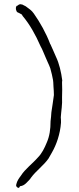

<svg xmlns="http://www.w3.org/2000/svg" viewBox="-20 -722 379 919"><path d="M58 160V161C55 169 61 175 67 177H71L76 169H78C99 166 110 149 125 134C125 134 125 132 128 129C152 96 189 70 212 37C217 28 222 19 228 9C250 -29 268 -80 272 -135C272 -144 272 -152 271 -160V-161C273 -193 279 -220 277 -257C278 -281 278 -304 277 -325C277 -329 277 -333 278 -337C273 -377 263 -419 248 -450C238 -471 231 -491 221 -511H220V-512C201 -563 171 -616 142 -657C132 -672 119 -680 103 -692L91 -698C90 -699 88 -700 88 -700H86C77 -704 70 -701 64 -695H62C55 -692 54 -679 59 -669C61 -664 65 -662 68 -661H69L80 -655L81 -654H82L84 -653C86 -651 87 -648 88 -646C122 -606 150 -556 174 -501C184 -484 190 -465 198 -448C204 -432 214 -414 220 -397V-396L221 -395V-394C226 -375 231 -357 234 -338V-337C234 -335 235 -332 235 -328C235 -321 236 -315 236 -307C237 -293 238 -281 238 -267C235 -242 229 -206 226 -185C225 -170 224 -156 222 -142C222 -102 217 -70 204 -40C193 -13 180 13 162 31C135 62 100 87 80 119C71 131 62 143 58 160ZM162 31V32ZM212 37V38ZM226 -186V-187ZM272 -137Z"/></svg>

Font: Scribbler
Style: Lt
Weight: 300
Designer: Mew Too
Foundry: Cannot Into Space Fonts
Version: Version 1.001